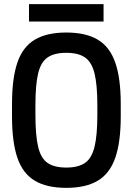

<svg xmlns="http://www.w3.org/2000/svg" viewBox="-20 -897 640 927"><path d="M300 10Q206 10 148 -24.5Q90 -59 64 -135Q38 -211 38 -335V-395Q38 -519 64 -595Q90 -671 148 -705.5Q206 -740 300 -740Q394 -740 452 -705.5Q510 -671 536.5 -595Q563 -519 563 -395V-335Q563 -211 536.5 -135Q510 -59 452 -24.5Q394 10 300 10ZM300 -88Q358 -88 390.5 -110.5Q423 -133 436.5 -188.5Q450 -244 450 -343V-388Q450 -487 436.5 -542Q423 -597 390.5 -619.5Q358 -642 300 -642Q242 -642 209.5 -619.5Q177 -597 164 -542Q151 -487 151 -388V-343Q151 -244 164 -188.5Q177 -133 209.5 -110.5Q242 -88 300 -88ZM120 -793V-877H480V-793Z"/></svg>

Font: M PLUS Code Latin Expanded Medium
Style: Regular
Weight: 500
Width: 7
Designer: Coji Morishita
Foundry: UNDERFOREST DESIGN
Version: Version 1.002; ttfautohint (v1.8.3)